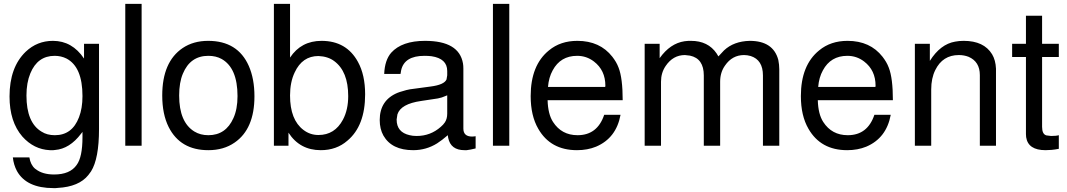

<svg xmlns="http://www.w3.org/2000/svg" viewBox="-20 -749 5487 987"><path d="M412 -524H489V-86Q489 67 448 132L434 151Q386 211 277 217Q272 218 266 218Q260 218 255 218Q116 218 67 130Q50 98 46 60H131Q137 98 160 118L163 120Q198 148 258 148Q340 148 374 99Q404 59 404 -44V-71L397 -62Q338 16 263 22Q258 23 254 23Q250 23 245 23H236Q154 19 95 -47Q29 -123 29 -253Q29 -403 112 -483Q171 -539 252 -539Q351 -539 412 -448ZM261 -462Q173 -462 136 -372Q116 -324 116 -258Q116 -118 194 -72Q222 -54 262 -54Q351 -54 386 -146Q404 -192 404 -255Q404 -405 322 -448Q294 -462 261 -462Z M708 -729V0H624V-729Z M1050 -539Q1202 -539 1259 -410Q1288 -344 1288 -254Q1288 -86 1186 -16Q1130 23 1051 23Q907 23 847 -96Q814 -162 814 -258Q814 -431 919 -502Q974 -539 1050 -539ZM1051 -462Q958 -462 920 -370Q901 -325 901 -258Q901 -121 979 -73Q1010 -54 1051 -54Q1141 -54 1180 -142Q1201 -188 1201 -255Q1201 -400 1119 -446Q1090 -462 1051 -462Z M1388 -729H1471V-453Q1528 -539 1633 -539Q1761 -539 1820 -431Q1857 -364 1857 -264Q1857 -102 1766 -26Q1710 23 1629 23Q1521 23 1463 -67V0H1388ZM1617 -461Q1534 -461 1495 -377Q1471 -327 1471 -258Q1471 -133 1540 -81Q1574 -55 1617 -55Q1701 -55 1743 -134Q1770 -185 1770 -255Q1770 -382 1698 -435Q1666 -459 1617 -461Z M2425 -49V14Q2397 21 2379 23H2378H2368Q2297 23 2284 -40L2282 -54Q2252 -28 2227 -12Q2171 23 2104 23Q1994 23 1951 -52Q1932 -86 1932 -132Q1932 -234 2024 -272L2035 -276L2069 -286L2088 -290Q2103 -292 2129 -295.5Q2155 -299 2192 -304Q2265 -313 2276 -342V-343V-344L2279 -362V-384Q2279 -448 2198 -460Q2190 -461 2181 -461.5Q2172 -462 2162 -462Q2058 -462 2042 -387L2039 -369H1955Q1958 -440 1991 -478Q2046 -539 2165 -539Q2340 -539 2360 -423Q2361 -417 2361.5 -410.5Q2362 -404 2362 -396V-88Q2362 -47 2407 -47H2409Q2417 -47 2420 -48H2421ZM2279 -259 2269 -255Q2252 -247 2231 -243L2145 -230Q2040 -215 2023 -161L2019 -135V-134Q2019 -69 2086 -54Q2101 -50 2122 -50Q2193 -50 2246 -97Q2259 -108 2267 -120Q2279 -138 2279 -165Z M2598 -729V0H2514V-729Z M2795 -234Q2797 -162 2823 -122Q2867 -54 2949 -54Q3051 -54 3086 -159H3170Q3148 -39 3044 5Q3000 23 2946 23Q2810 23 2747 -87Q2708 -154 2708 -255Q2708 -414 2802 -490Q2861 -539 2948 -539Q3064 -539 3128 -457Q3138 -444 3146 -430.5Q3154 -417 3160 -401Q3181 -347 3181 -234ZM3091 -302 3092 -308Q3092 -388 3033 -433Q2995 -462 2947 -462Q2861 -462 2821 -387Q2801 -351 2797 -302Z M3294 -524H3371V-450Q3425 -526 3499 -537L3519 -539H3532Q3620 -539 3664 -474L3673 -459L3702 -490Q3752 -537 3834 -539Q3955 -539 3981 -441Q3986 -416 3986 -393V0H3902V-361Q3902 -441 3839 -461Q3821 -466 3805 -466Q3744 -466 3707 -412Q3682 -377 3682 -329V0H3598V-361Q3598 -448 3527 -463L3501 -466Q3440 -466 3402 -410Q3378 -375 3378 -329V0H3294Z M4184 -234Q4186 -162 4212 -122Q4256 -54 4338 -54Q4440 -54 4475 -159H4559Q4537 -39 4433 5Q4389 23 4335 23Q4199 23 4136 -87Q4097 -154 4097 -255Q4097 -414 4191 -490Q4250 -539 4337 -539Q4453 -539 4517 -457Q4527 -444 4535 -430.5Q4543 -417 4549 -401Q4570 -347 4570 -234ZM4480 -302 4481 -308Q4481 -388 4422 -433Q4384 -462 4336 -462Q4250 -462 4210 -387Q4190 -351 4186 -302Z M4683 -524H4760V-436Q4814 -522 4890 -535Q4900 -537 4911 -538Q4922 -539 4934 -539Q5038 -539 5080 -470Q5098 -440 5100 -396V0H5017V-363Q5017 -432 4959 -457Q4936 -466 4909 -466Q4826 -466 4788 -389Q4767 -347 4767 -289V0H4683Z M5423 -524V-456H5337V-97Q5337 -59 5359 -53L5383 -50Q5410 -50 5423 -54V16Q5403 20 5386 21.5Q5369 23 5355 23Q5265 23 5255 -44L5254 -60V-456H5183V-524H5254V-668H5337V-524Z"/></svg>

Font: Ekushey Amar Bangla
Style: Regular
Weight: 400
Designer: Al Mamun Sumon
Foundry: Al Mamun Sumon
Version: Version 1.0